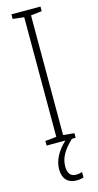

<svg xmlns="http://www.w3.org/2000/svg" viewBox="-141 -753 514 1009"><g transform="rotate(-15 116.0 -248.0)"><path d="M103 132C103 86 125 47 175 0H195V-25L135 -31V-682L195 -689V-714H37V-689L98 -682V-31L37 -25V0H139C95 41 68 89 68 138C68 190 96 218 144 218C159 218 172 215 181 212V182C175 185 160 188 148 188C118 188 103 169 103 132Z"/></g></svg>

Font: Noto Sans Georgian ExtraCondensed ExtraLight
Style: Regular
Weight: 200
Width: 2
Designer: Monotype Design Team, Akaki Razmadze
Foundry: Google LLC
Version: Version 2.005